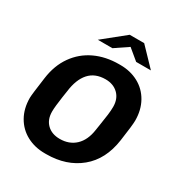

<svg xmlns="http://www.w3.org/2000/svg" viewBox="-204 -1029 1115 1184"><g transform="rotate(30 354.0 -437.5)"><path d="M286 10Q215 10 158 -20.5Q101 -51 68.5 -108Q36 -165 36 -241Q36 -263 54 -391Q67 -487 115.5 -555.5Q164 -624 239.5 -659.5Q315 -695 409 -695H419Q490 -695 547 -664.5Q604 -634 636.5 -576.5Q669 -519 669 -443Q669 -411 652 -294Q631 -147 535.5 -68.5Q440 10 297 10ZM487 -272 494 -317Q501 -359 505 -391.5Q509 -424 509 -449Q509 -506 474.5 -539.5Q440 -573 384 -573Q310 -573 268 -526Q226 -479 215 -390Q215 -388 208 -344Q203 -309 200 -282Q197 -255 197 -236Q197 -179 231 -146Q265 -113 322 -113Q389 -113 432.5 -154Q476 -195 487 -272ZM417 -823 324 -760H220L375 -885H478L598 -760H493Z"/></g></svg>

Font: Chivo
Style: Bold Italic
Weight: 700
Italic angle: -8.05°
Designer: Hector Gatti
Foundry: Omnibus-Type
Version: Version 1.007